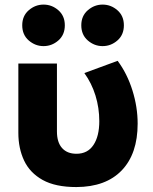

<svg xmlns="http://www.w3.org/2000/svg" viewBox="-20 -780 650 816"><path d="M304.5 15Q215.5 15 161.2 -15.2Q107 -45.5 82.5 -97.5Q58 -149.5 58 -215V-510H222V-221.5Q222 -175 243.8 -150.8Q265.5 -126.5 305 -126.5Q352.5 -126.5 377.2 -163.8Q402 -201 402 -265Q402 -321.5 385.8 -374Q369.5 -426.5 338.5 -469.5L480 -521.5Q520.5 -467 542.8 -396Q565 -325 565 -254.5Q565 -126.5 497.5 -56Q430 14.5 304.5 15ZM165 -584Q130 -584 102.2 -608Q74.5 -632 74.5 -672.5Q74.5 -712.5 102.2 -736.5Q130 -760.5 165 -760.5Q200.5 -760.5 228 -736.5Q255.5 -712.5 255.5 -672.5Q255.5 -632 228 -608Q200.5 -584 165 -584ZM416 -584Q381 -584 353.2 -608Q325.5 -632 325.5 -672.5Q325.5 -712.5 353.2 -736.5Q381 -760.5 416 -760.5Q451.5 -760.5 479 -736.5Q506.5 -712.5 506.5 -672.5Q506.5 -632 479 -608Q451.5 -584 416 -584Z"/></svg>

Font: Geologica
Style: Bold
Weight: 700
Designer: Sindre Bremnes, Frode Helland
Foundry: Monokrom Skriftforlag AS
Version: Version 1.010; ttfautohint (v1.8.4.7-5d5b);gftools[0.9.28]